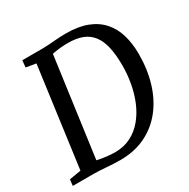

<svg xmlns="http://www.w3.org/2000/svg" viewBox="-174 -904 1045 1064"><g transform="rotate(-30 348.5 -371.5)"><path d="M102.5 -743H236Q273 -744 310.8 -747.5Q348.5 -751 385.5 -751Q465 -751 520.8 -729.2Q576.5 -707.5 611.8 -667.2Q647 -627 663 -571.8Q679 -516.5 679 -450Q679 -352 653.5 -268.2Q628 -184.5 579 -122.8Q530 -61 459 -26.5Q388 8 297 8Q274 8 252.2 6.8Q230.5 5.5 209.5 4Q188.5 2.5 168.8 1.2Q149 0 129.5 0H-3.5L1 -39.5L75.5 -52L161.5 -688.5L98 -699ZM175.5 -21 162 -63Q174 -58.5 197.8 -54Q221.5 -49.5 247.8 -46.8Q274 -44 293 -44Q350.5 -44 395 -66.8Q439.5 -89.5 472.5 -129.2Q505.5 -169 526.8 -219.8Q548 -270.5 558.2 -327Q568.5 -383.5 568.5 -440Q568.5 -509.5 557.2 -558.8Q546 -608 521.8 -639.2Q497.5 -670.5 459.8 -685Q422 -699.5 368.5 -699.5Q346.5 -699.5 324 -697.5Q301.5 -695.5 283 -692.2Q264.5 -689 253 -686.5L271.5 -722Z"/></g></svg>

Font: Merriweather Light 18pt
Style: Italic
Weight: 400
Italic angle: -7.8°
Version: Version 2.101